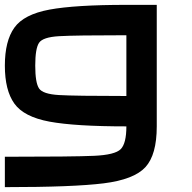

<svg xmlns="http://www.w3.org/2000/svg" viewBox="-20 -645 790 790"><path d="M500 -250V-500Q289.1 -500 222.7 -496.1Q156.2 -492.2 140.6 -468.8Q125 -445.3 125 -375Q125 -304.7 140.6 -281.2Q156.2 -257.8 222.7 -253.9Q289.1 -250 500 -250ZM0 0Q281.2 0 367.2 -3.9Q453.1 -7.8 476.6 -31.2Q500 -54.7 500 -125Q289.1 -125 183.6 -144.5Q78.1 -164.1 39.1 -218.8Q0 -273.4 0 -375Q0 -476.6 39.1 -531.2Q78.1 -585.9 183.6 -605.5Q289.1 -625 500 -625H625V-125Q625 -7.8 578.1 43Q531.2 93.8 406.2 109.4Q281.2 125 0 125Z"/></svg>

Font: CraftyPE
Style: Regular
Weight: 400
Designer: Erek Butcher
Foundry: Haunted Coop
Version: Version 0.018;April 4, 2024;FontCreator 15.0.0.2962 64-bit